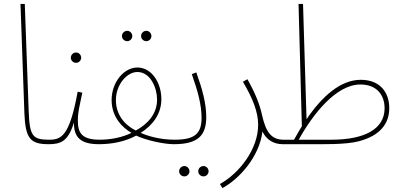

<svg xmlns="http://www.w3.org/2000/svg" viewBox="-20 -734 2063 984"><path d="M229 5C242 5 247 0 247 -7C247 -12 245 -18 233 -18C147 -18 132 -35 127 -165L107 -714H85L105 -154C110 -23 136 5 229 5Z M370 -412C384 -412 396 -424 396 -438C396 -453 384 -465 370 -465C355 -465 343 -453 343 -438C343 -424 355 -412 370 -412ZM229 5C290 5 329 -8 359 -106C358 -31 392 5 487 5C500 5 505 0 505 -7C505 -12 503 -18 491 -18C396 -18 379 -56 379 -116C379 -160 387 -187 402 -259L378 -264C337 -38 295 -18 233 -18Z M730 -523C744 -523 756 -535 756 -549C756 -564 744 -576 730 -576C715 -576 703 -564 703 -549C703 -535 715 -523 730 -523ZM632 -523C646 -523 658 -535 658 -549C658 -564 646 -576 632 -576C617 -576 605 -564 605 -549C605 -535 617 -523 632 -523ZM487 5C553 5 621 -8 678 -39C728 -15 820 5 871 5C883 5 889 1 889 -7C889 -15 883 -18 875 -18C801 -18 740 -36 701 -53C764 -93 807 -151 807 -226C807 -309 758 -388 684 -388C616 -388 552 -314 552 -221C552 -132 610 -78 654 -53C605 -29 546 -18 491 -18ZM574 -221C574 -300 630 -365 684 -365C752 -365 785 -282 785 -224C785 -152 740 -100 676 -65C620 -93 574 -145 574 -221Z M871 5C995 5 1037 -40 1037 -134C1037 -205 1017 -277 986 -363L963 -354C995 -263 1013 -196 1013 -129C1013 -46 974 -18 875 -18ZM1023 170C1037 170 1049 158 1049 144C1049 129 1037 117 1023 117C1008 117 996 129 996 144C996 158 1008 170 1023 170ZM925 170C939 170 951 158 951 144C951 129 939 117 925 117C910 117 898 129 898 144C898 158 910 170 925 170Z M1120 230C1205 184 1309 71 1325 -60C1344 -20 1380 5 1429 5C1442 5 1447 0 1447 -7C1447 -12 1445 -18 1433 -18C1368 -18 1342 -61 1323 -144C1311 -200 1288 -257 1248 -328L1225 -315C1275 -230 1303 -161 1303 -94C1303 30 1207 154 1107 209Z M1429 5H1538C1637 5 1750 8 1819 -10C1929 -39 1975 -101 1975 -180C1975 -259 1929 -325 1829 -325C1726 -325 1631 -241 1551 -123L1533 -714H1510L1527 -87C1513 -65 1500 -41 1487 -18H1433ZM1827 -301C1912 -301 1951 -246 1951 -179C1951 -72 1847 -18 1679 -18H1511C1583 -148 1702 -301 1827 -301Z"/></svg>

Font: Noto Sans Arabic UI Cn Th
Style: Regular
Weight: 100
Width: 3
Designer: Monotype Design Team, Nadine Chahine and Nizar Qandah
Foundry: Monotype Imaging Inc.
Version: Version 2.010